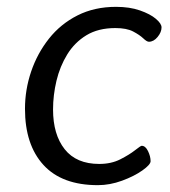

<svg xmlns="http://www.w3.org/2000/svg" viewBox="-20 -527 497 561"><path d="M266 14Q161 14 107 -45Q53 -104 53 -209Q53 -265 71 -318Q89 -371 123 -414Q157 -457 206.5 -482Q256 -507 319 -507Q359 -507 389 -496.5Q419 -486 435.5 -472Q452 -458 452 -447Q452 -433 440.5 -419Q429 -405 415 -405Q409 -405 398.5 -415Q388 -425 369 -435Q350 -445 317 -445Q267 -445 232.5 -424Q198 -403 176.5 -368Q155 -333 145 -291Q135 -249 135 -207Q135 -134 169 -91Q203 -48 270 -48Q305 -48 331.5 -61.5Q358 -75 374.5 -88Q391 -101 394 -101Q405 -101 412.5 -85.5Q420 -70 420 -56Q420 -46 396 -29Q372 -12 336.5 1Q301 14 266 14Z"/></svg>

Font: Kite One
Style: Regular
Weight: 400
Designer: Eduardo Rodriguez Tunni
Foundry: Eduardo Rodriguez Tunni
Version: Version 1.002; ttfautohint (v1.8.4.7-5d5b);gftools[0.9.23]